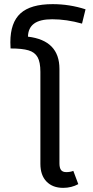

<svg xmlns="http://www.w3.org/2000/svg" viewBox="-20 -895 448 927"><path d="M115 -718Q267 -700 267 -562V-106Q267 -85 274.5 -74.5Q282 -64 300 -64Q319 -64 334 -70L358 -6Q325 12 285 12Q234 12 204.5 -18.5Q175 -49 175 -104V-548Q175 -595 161.5 -619Q148 -643 117.5 -652Q87 -661 31 -661Q30 -671 30 -691Q30 -786 79 -830.5Q128 -875 234 -875Q316 -875 393 -850L376 -781Q301 -802 232 -802Q173 -802 144.5 -781Q116 -760 115 -718Z"/></svg>

Font: FiraGO
Style: Regular
Weight: 400
Designer: bBox Type
Foundry: bBox Type GmbH
Version: Version 1.001;April 20, 2020;FontCreator 12.0.0.2555 64-bit